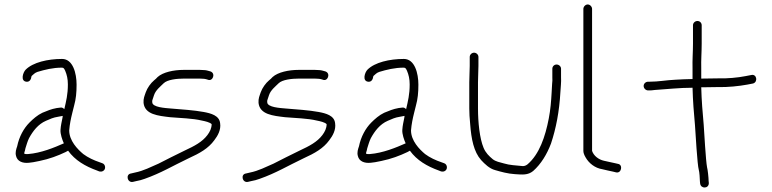

<svg xmlns="http://www.w3.org/2000/svg" viewBox="-20 -760 3458 860"><path d="M268 -271C262.7 -277 256.7 -279.3 250 -278L234 -276C209.8 -271.7 191.8 -264 170 -255C147.5 -244.4 128 -227 112 -211C86.4 -185.4 65.5 -147.4 57 -105C52.7 -92 47.2 -77.8 52 -61C57.5 -38 80.4 -27.7 110 -31C120 -31.7 135.7 -34.3 157 -39C201.3 -48.1 239.2 -62.3 274 -79L285 -85C316.3 -41.9 361 -15.6 415 4L425 8C430.3 9.3 435.5 8.8 440.5 6.5C456.3 -0.9 452.8 -24.8 438 -29L427 -33C400.4 -41.9 374.2 -54.1 353 -70C327.1 -91.6 290 -129.6 290 -176C292.3 -203.8 297.2 -227.8 304 -255L312 -287C320.3 -316.8 323 -344.9 323 -381C323 -431.5 306.9 -496 258 -496C193.8 -496 127.7 -480.7 95 -448C83.1 -436.1 70.5 -397.6 97.5 -394C113 -391.9 119.4 -404.8 121 -418L122 -420C130 -426.7 135.8 -433.9 148 -438C180.3 -447.7 216.6 -457 257 -457C265.9 -457 267.4 -452.3 272 -443C279.5 -425.4 284 -406.2 284 -382C284 -336.9 276.5 -307.7 268 -271ZM261 -241C260.3 -238.3 260 -235.7 260 -233C256 -211.8 252.4 -199.3 251 -178C249.8 -159.4 258.9 -133.7 266 -118C223.3 -99 163.5 -74.4 106 -70C100 -69.3 94.3 -69.7 89 -71V-77C91 -82.3 92.7 -88.7 94 -96C98.6 -109.9 103 -127 110 -141C127.4 -172.9 150.8 -203.9 186 -219C204.7 -227.2 218.5 -233.7 240 -237L256 -240C258 -240 259.7 -240.3 261 -241Z M923 -440C914.1 -442.2 904.4 -446 895 -446C887 -446 880.3 -446.3 875 -447H804C757.3 -447 710 -436.6 686 -415C681.3 -409.7 676 -404.7 670 -400C655.2 -387.7 639.9 -366.4 633 -347C627.6 -330.7 621.6 -319.3 623 -299C628.8 -246.7 688.1 -241.5 742 -235C787.3 -231.2 845 -229.7 884 -220C899.6 -216.9 919.5 -212.5 928 -204C928 -185.6 919.9 -169.5 909 -155C886 -124.4 851.2 -106 808 -86C762.4 -64.3 728.7 -46.4 690 -27C655.5 -12.2 623.7 5.1 584 13L567 17C542 20.1 549.4 58.1 574 55L591 51C603 49 615.3 45.7 628 41C701.7 15 752.9 -16.7 825 -51C874.6 -73.5 913.2 -95.1 940 -132C955.5 -152.1 970.5 -178.8 966 -208C962.6 -242.4 925.2 -252.4 892 -258.5C849.3 -266.4 793.5 -270 745 -274C720.8 -276.1 662 -279.1 662 -302C661.3 -306.7 661.7 -310.3 663 -313L670 -334C677.5 -356.6 698.1 -372.1 713 -387C729.3 -403.3 772 -408 804 -408H874C882 -407.3 888.7 -407 894 -407C899 -407 906 -404.3 911 -403C932.8 -393.6 947.3 -430.9 923 -440Z M1438 -440C1429.1 -442.2 1419.4 -446 1410 -446C1402 -446 1395.3 -446.3 1390 -447H1319C1272.3 -447 1225 -436.6 1201 -415C1196.3 -409.7 1191 -404.7 1185 -400C1170.2 -387.7 1154.9 -366.4 1148 -347C1142.6 -330.7 1136.6 -319.3 1138 -299C1143.8 -246.7 1203.1 -241.5 1257 -235C1302.3 -231.2 1360 -229.7 1399 -220C1414.6 -216.9 1434.5 -212.5 1443 -204C1443 -185.6 1434.9 -169.5 1424 -155C1401 -124.4 1366.2 -106 1323 -86C1277.4 -64.3 1243.7 -46.4 1205 -27C1170.5 -12.2 1138.7 5.1 1099 13L1082 17C1057 20.1 1064.4 58.1 1089 55L1106 51C1118 49 1130.3 45.7 1143 41C1216.7 15 1267.9 -16.7 1340 -51C1389.6 -73.5 1428.2 -95.1 1455 -132C1470.5 -152.1 1485.5 -178.8 1481 -208C1477.6 -242.4 1440.2 -252.4 1407 -258.5C1364.3 -266.4 1308.5 -270 1260 -274C1235.8 -276.1 1177 -279.1 1177 -302C1176.3 -306.7 1176.7 -310.3 1178 -313L1185 -334C1192.5 -356.6 1213.1 -372.1 1228 -387C1244.3 -403.3 1287 -408 1319 -408H1389C1397 -407.3 1403.7 -407 1409 -407C1414 -407 1421 -404.3 1426 -403C1447.8 -393.6 1462.3 -430.9 1438 -440Z M1799 -271C1793.7 -277 1787.7 -279.3 1781 -278L1765 -276C1740.8 -271.7 1722.8 -264 1701 -255C1678.5 -244.4 1659 -227 1643 -211C1617.4 -185.4 1596.5 -147.4 1588 -105C1583.7 -92 1578.2 -77.8 1583 -61C1588.5 -38 1611.4 -27.7 1641 -31C1651 -31.7 1666.7 -34.3 1688 -39C1732.3 -48.1 1770.2 -62.3 1805 -79L1816 -85C1847.3 -41.9 1892 -15.6 1946 4L1956 8C1961.3 9.3 1966.5 8.8 1971.5 6.5C1987.3 -0.9 1983.8 -24.8 1969 -29L1958 -33C1931.4 -41.9 1905.2 -54.1 1884 -70C1858.1 -91.6 1821 -129.6 1821 -176C1823.3 -203.8 1828.2 -227.8 1835 -255L1843 -287C1851.3 -316.8 1854 -344.9 1854 -381C1854 -431.5 1837.9 -496 1789 -496C1724.8 -496 1658.7 -480.7 1626 -448C1614.1 -436.1 1601.5 -397.6 1628.5 -394C1644 -391.9 1650.4 -404.8 1652 -418L1653 -420C1661 -426.7 1666.8 -433.9 1679 -438C1711.3 -447.7 1747.6 -457 1788 -457C1796.9 -457 1798.4 -452.3 1803 -443C1810.5 -425.4 1815 -406.2 1815 -382C1815 -336.9 1807.5 -307.7 1799 -271ZM1792 -241C1791.3 -238.3 1791 -235.7 1791 -233C1787 -211.8 1783.4 -199.3 1782 -178C1780.8 -159.4 1789.9 -133.7 1797 -118C1754.3 -99 1694.5 -74.4 1637 -70C1631 -69.3 1625.3 -69.7 1620 -71V-77C1622 -82.3 1623.7 -88.7 1625 -96C1629.6 -109.9 1634 -127 1641 -141C1658.4 -172.9 1681.8 -203.9 1717 -219C1735.7 -227.2 1749.5 -233.7 1771 -237L1787 -240C1789 -240 1790.7 -240.3 1792 -241Z M2084 -505V-465C2084 -438.3 2082 -420.7 2082 -391V-274C2082 -254 2083.3 -230.7 2086 -204C2091 -136.8 2102.1 -80.3 2135 -43C2151.8 -25 2172.2 -4.8 2198 2C2225.3 9.8 2253.7 18 2286 20C2319.8 22.4 2344.7 25.1 2368 6C2403 -24.8 2429.9 -68.8 2448 -117C2470.5 -184.4 2485.3 -260.8 2490 -346C2491.2 -368 2494.4 -392.9 2493 -414V-452C2493 -462.6 2483.6 -471 2473 -471C2462.4 -471 2454 -462.6 2454 -452V-413C2454.7 -404.3 2454.3 -394.7 2453 -384L2451 -348C2448.6 -305 2445.8 -269.4 2438 -229C2422.4 -147.6 2395.7 -69.1 2343 -24C2336.3 -18.7 2329.3 -16 2322 -16C2290.1 -19.4 2263.3 -19.9 2237 -28C2218.9 -33.2 2200.7 -36 2187 -47C2170.6 -60.7 2155.3 -75.4 2146 -98C2128.3 -140.1 2121 -213.1 2121 -274V-391C2121 -420.9 2123 -438.3 2123 -465V-505C2123 -515.3 2113.7 -524 2103.5 -524C2093.3 -524 2084 -515.3 2084 -505Z M2593 -720V-84C2593 -76 2596.3 -66.3 2603 -55C2617.5 -29.2 2644.7 -7.1 2678 -2C2692.7 0.9 2711.7 6.6 2727 9L2739 12C2763.9 18.2 2771.5 -22.6 2748 -26L2735 -29C2720.2 -31.5 2699.9 -37.3 2685 -40C2661.5 -45.2 2639.3 -62 2632 -84V-720C2632 -730.3 2622.6 -740 2612.5 -740C2602.4 -740 2593 -730.3 2593 -720Z M2883 -355H2890C2896 -355 2903.7 -355.7 2913 -357C2967.7 -360.4 3021.7 -367 3082 -367C3083.4 -309.2 3087.9 -253.9 3093 -198C3095.1 -168 3103.4 -21.1 3110 1C3112.8 7.9 3115 43.6 3115 52L3116 62C3119.1 86.6 3155 85.7 3155 60L3154 50C3154 36.6 3150 -1 3147 -11C3141.4 -39.2 3134.1 -170.7 3132 -201C3126.9 -256.9 3122.4 -311 3121 -369H3126C3149.3 -369.7 3172.3 -370 3195 -370C3239.5 -368.7 3290.6 -374.3 3327 -381L3353 -386C3376.4 -392.7 3369.4 -430.1 3345 -424L3319 -419C3285.2 -412.2 3236.8 -407.7 3195 -409C3171.7 -409 3148 -408.7 3124 -408H3121V-451C3119.9 -494.5 3123 -525.6 3123 -564V-647C3123 -657.6 3114.6 -666 3104 -666C3093.4 -666 3084 -657.6 3084 -647V-564C3084 -525.4 3080.9 -494.8 3082 -451V-406C3058.3 -406 3026.7 -403.9 3006 -403C2964.5 -401.2 2930 -394 2890 -394H2883C2872.4 -394 2863 -385.6 2863 -375C2863 -364.4 2872.4 -355 2883 -355Z"/></svg>

Font: Just Breathe
Style: Regular
Weight: 400
Foundry: Cannot Into Space Fonts
Version: Version 0.72